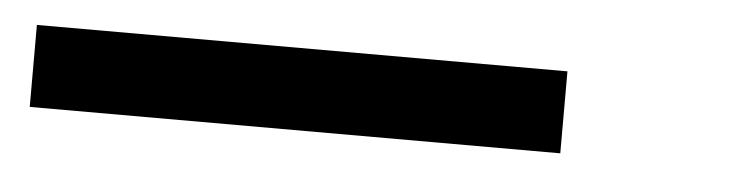

<svg xmlns="http://www.w3.org/2000/svg" viewBox="-24 -0 659 168"><g transform="rotate(5 306.0 84.0)"><path d="M4 120V48H470V120Z"/></g></svg>

Font: Space Mono
Style: Italic
Weight: 400
Italic angle: -12°
Monospace: yes
Designer: Colophon Foundry + Benjamin Critton
Foundry: Colophon Foundry & Benjamin Critton
Version: Version 1.003; ttfautohint (v1.8.4.7-5d5b)